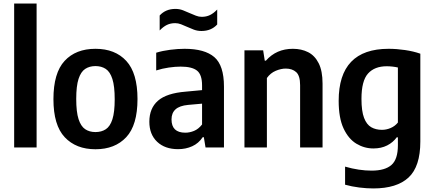

<svg xmlns="http://www.w3.org/2000/svg" viewBox="-20 -828 2440 1078"><path d="M59.5 0V-808H185.5V0Z M516 10Q407 10 343.5 -57.5Q280 -125 280 -271Q280 -418.5 342.8 -486.2Q405.5 -554 516 -554Q626.5 -554 689.2 -485.8Q752 -417.5 752 -272Q752 -125.5 688.8 -57.8Q625.5 10 516 10ZM516 -86.5Q550 -86.5 574.2 -102.5Q598.5 -118.5 611.2 -158.5Q624 -198.5 624 -270.5Q624 -344 611 -384.5Q598 -425 573.8 -441Q549.5 -457 516 -457Q482.5 -457 458.2 -441Q434 -425 421 -385Q408 -345 408 -272.5Q408 -199.5 421 -159.2Q434 -119 458 -102.8Q482 -86.5 516 -86.5Z M980 9.5Q906 9.5 862.2 -32Q818.5 -73.5 818.5 -144.5Q818.5 -220 867 -262.5Q915.5 -305 1023.5 -313.5L1114.5 -322V-348.5Q1114.5 -409 1086.2 -431.5Q1058 -454 994.5 -454Q964.5 -454 928 -448.8Q891.5 -443.5 857 -432.5V-532Q892.5 -543 935.5 -548.5Q978.5 -554 1016.5 -554Q1129 -554 1183.2 -507.5Q1237.5 -461 1237.5 -341.5V0H1134L1124.5 -57.5H1118Q1095 -23 1059 -6.8Q1023 9.5 980 9.5ZM943 -157.5Q943 -83 1020.5 -83Q1044.5 -83 1069.2 -93Q1094 -103 1114.5 -129V-246L1036 -239Q988 -234.5 965.5 -214Q943 -193.5 943 -157.5ZM1111 -654Q1088.5 -654 1068.5 -661.5Q1048.5 -669 1030 -677.5Q1012.5 -685.5 996.2 -691.8Q980 -698 963.5 -698Q937.5 -698 917 -688Q896.5 -678 876.5 -657V-741Q910 -778 965 -778Q987.5 -778 1007.5 -770.2Q1027.5 -762.5 1046 -754Q1063.5 -746.5 1079.8 -740Q1096 -733.5 1112.5 -733.5Q1138.5 -733.5 1159 -743.5Q1179.5 -753.5 1199.5 -774.5V-690.5Q1166 -654 1111 -654Z M1352.5 0V-545.5H1457.5L1466.5 -487.5H1473Q1531.5 -554 1624.5 -554Q1672.5 -554 1710 -535Q1747.5 -516 1769.2 -473Q1791 -430 1791 -358.5V0H1665V-350Q1665 -403 1643 -423Q1621 -443 1584.5 -443Q1558 -443 1528.2 -430.5Q1498.5 -418 1478.5 -390V0Z M2076 230Q2039 230 1997 224.8Q1955 219.5 1917.5 209V107.5Q1957 119 1994.5 124.5Q2032 130 2066.5 130Q2141.5 130 2177.8 98.2Q2214 66.5 2214 -12V-57H2207.5Q2187 -28.5 2153.8 -11.5Q2120.5 5.5 2076.5 5.5Q2025.5 5.5 1981 -21.2Q1936.5 -48 1909 -106.8Q1881.5 -165.5 1881.5 -262Q1881.5 -554 2162 -554Q2206.5 -554 2254.2 -547Q2302 -540 2340 -526.5V-33.5Q2340 107 2274 168.5Q2208 230 2076 230ZM2124.5 -99Q2149 -99 2173.2 -109.2Q2197.5 -119.5 2214 -140V-449Q2201.5 -452 2184.8 -454Q2168 -456 2151.5 -456Q2083 -456 2046.2 -415Q2009.5 -374 2009.5 -273Q2009.5 -204 2024 -166.2Q2038.5 -128.5 2064.2 -113.8Q2090 -99 2124.5 -99Z"/></svg>

Font: Encode Sans SmCnd SmBold
Style: Regular
Weight: 600
Width: 4
Designer: Multiple Designers
Foundry: Impallari Type
Version: Version 3.002; ttfautohint (v1.8.3) -l 8 -r 50 -G 200 -x 14 